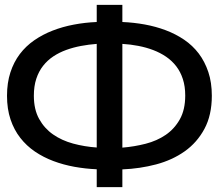

<svg xmlns="http://www.w3.org/2000/svg" viewBox="-20 -747 905 794"><path d="M380 -47Q333.5 -49 287.8 -57.2Q242 -65.5 200.8 -81Q159.5 -96.5 124.5 -120.2Q89.5 -144 63.8 -177Q38 -210 23.5 -253.2Q9 -296.5 9 -351Q9 -404.5 23 -447.5Q37 -490.5 62 -523.5Q87 -556.5 121.8 -580.5Q156.5 -604.5 197.8 -620.5Q239 -636.5 285.2 -645.2Q331.5 -654 380 -656V-727H486V-656Q533 -654 578.5 -645.8Q624 -637.5 665.2 -622Q706.5 -606.5 741.5 -582.8Q776.5 -559 801.8 -525.8Q827 -492.5 841.5 -449.2Q856 -406 856 -351Q856 -271 825.5 -214.2Q795 -157.5 743.8 -121.2Q692.5 -85 625.8 -67.2Q559 -49.5 486 -46.5V27H380ZM120 -351Q120 -294.5 141.8 -255.2Q163.5 -216 199.5 -191Q235.5 -166 282.5 -153.2Q329.5 -140.5 380 -137V-565.5Q347 -563 315 -557Q283 -551 254 -540.5Q225 -530 200.5 -513.8Q176 -497.5 158 -474.5Q140 -451.5 130 -421Q120 -390.5 120 -351ZM746 -352Q746 -390 736.2 -420Q726.5 -450 708.8 -473Q691 -496 666.8 -512.5Q642.5 -529 613.5 -540Q584.5 -551 552.2 -557.2Q520 -563.5 486 -565.5V-136.5Q535.5 -140.5 582.2 -152.5Q629 -164.5 665.2 -189.2Q701.5 -214 723.8 -253.8Q746 -293.5 746 -352Z"/></svg>

Font: Argentum Sans
Style: Regular
Weight: 400
Designer: Julieta Ulanovsky, Owen Earl, Chris M. Simpson, Rasmus Andersson, Cristiano Sobral
Foundry: The Argentum Sans Project Authors
Version: Version 3.135; ttfautohint (v1.8.4.7-5d5b-dirty)